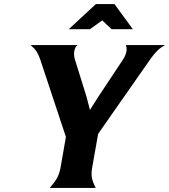

<svg xmlns="http://www.w3.org/2000/svg" viewBox="-20 -921 829 941"><path d="M404 -447Q409 -430 412.5 -414.5Q416 -399 421 -382Q432 -400 442.5 -416.5Q453 -433 462 -447L584 -631Q595 -648 599 -666Q603 -684 597 -700H789Q767 -688 752.5 -674Q738 -660 721 -637L461 -265L432 -101Q426 -68 431 -46.5Q436 -25 449 0H224Q246 -25 258.5 -46.5Q271 -68 277 -101L303 -250L177 -630Q169 -653 159.5 -668Q150 -683 130 -700H360Q347 -690 344 -670Q341 -650 347 -630ZM450 -901H541L631 -778H527L481 -821L421 -778H317Z"/></svg>

Font: LT Museum
Style: Bold Italic
Weight: 700
Designer: Daniel Lyons
Foundry: LyonsType
Version: Version 1.011